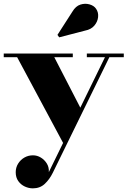

<svg xmlns="http://www.w3.org/2000/svg" viewBox="-26 -746 682 1026"><path d="M264 -440.5 410 -157.5 315 25 65.5 -440.5H-6V-460H363V-440.5ZM635.5 -460V-440.5H558.5L256 177.5Q238.5 213 213 236.8Q187.5 260.5 149.5 260.5Q128 260.5 106.8 250.8Q85.5 241 71.8 221.8Q58 202.5 58 174.5Q58 149 70.8 128.5Q83.5 108 104.2 96Q125 84 150 84Q172.5 84 192 95.8Q211.5 107.5 224 127.5Q236.5 147.5 235 173.5L535 -440.5H438V-460ZM290.5 -546.5 281 -559.5 361 -684Q378.5 -713.5 403.8 -721.5Q429 -729.5 452.8 -722.5Q476.5 -715.5 487.5 -699Q501 -679.5 498.2 -654.5Q495.5 -629.5 478 -609Q460.5 -588.5 429 -582.5Z"/></svg>

Font: Bodoni Moda ExtraBold
Style: Regular
Weight: 800
Version: Version 2.005